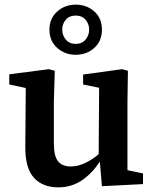

<svg xmlns="http://www.w3.org/2000/svg" viewBox="-20 -793 665 827"><path d="M419 9 410 -97Q376 -45 331.5 -15.5Q287 14 231 14Q164 14 126 -27.5Q88 -69 89 -163L91 -414L20 -429V-473L191 -495L216 -488L212 -358V-175Q212 -121 230 -98.5Q248 -76 285 -76Q315 -76 346 -90.5Q377 -105 405 -129L407 -415L338 -429V-472L506 -495L531 -488L529 -358V-60L596 -46V0ZM306 -604Q333 -604 348.5 -622.5Q364 -641 364 -665Q364 -690 348.5 -708Q333 -726 306 -726Q279 -726 263.5 -708Q248 -690 248 -665Q248 -641 263.5 -622.5Q279 -604 306 -604ZM306 -557Q260 -557 226.5 -586.5Q193 -616 193 -665Q193 -714 226.5 -743.5Q260 -773 306 -773Q353 -773 386 -744Q419 -715 419 -665Q419 -616 386 -586.5Q353 -557 306 -557Z"/></svg>

Font: Source Serif 4 SmText Semibold
Style: Regular
Weight: 600
Designer: Frank Grießhammer
Foundry: Adobe
Version: Version 4.005;hotconv 1.1.0;makeotfexe 2.6.0